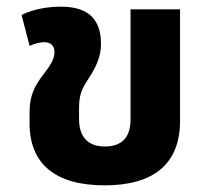

<svg xmlns="http://www.w3.org/2000/svg" viewBox="-20 -545 632 578"><path d="M295 13C443 13 522 -52 522 -181V-517H373V-185C373 -133 348 -104 296 -104C247 -104 218 -130 218 -187V-223C218 -270 234 -288 252 -317C271 -348 284 -376 284 -413C284 -482 251 -525 163 -525C130 -525 82 -519 45 -500L69 -407C86 -414 100 -418 113 -418C131 -418 144 -409 144 -388C144 -364 128 -344 107 -316C86 -288 69 -258 69 -209V-174C69 -52 146 13 295 13Z"/></svg>

Font: Noto Sans Thai UI
Style: Bold
Weight: 700
Designer: Monotype Design Team
Foundry: Monotype Imaging Inc.
Version: Version 2.000